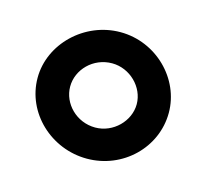

<svg xmlns="http://www.w3.org/2000/svg" viewBox="-54 -831 436 393"><g transform="rotate(15 164.5 -634.0)"><path d="M18 -634C18 -560 82 -500 158 -500C234 -500 296 -560 296 -634C296 -706 234 -768 158 -768C82 -768 18 -706 18 -634ZM87 -634C87 -670 118 -702 158 -702C196 -702 228 -670 228 -634C228 -598 196 -566 158 -566C118 -566 87 -598 87 -634Z"/></g></svg>

Font: Ampere
Style: UltCnd
Weight: 400
Version: Version 1